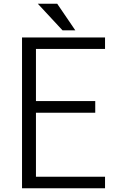

<svg xmlns="http://www.w3.org/2000/svg" viewBox="-20 -970 625 1020"><path d="M380 -809 284 -950H181L312 -809ZM538 30V-31H171V-371H486V-433H171V-710H538V-771H97V30Z"/></svg>

Font: LINE Seed JP App_OTF Regular
Style: Regular
Weight: 400
Designer: LY Corporation & Fontrix & Fontworks
Version: Version 1.002